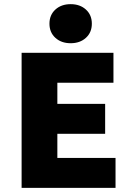

<svg xmlns="http://www.w3.org/2000/svg" viewBox="-20 -904 640 924"><path d="M84 0V-650H526V-506H256V-404H486V-260H256V-144H536V0ZM320 -696Q275 -696 246.5 -722Q218 -748 218 -790Q218 -832 246.5 -858Q275 -884 320 -884Q365 -884 393.5 -858Q422 -832 422 -790Q422 -748 393.5 -722Q365 -696 320 -696Z"/></svg>

Font: Source Code Pro ExtraLight Black
Style: Regular
Weight: 900
Monospace: yes
Version: Version 1.018;hotconv 1.0.116;makeotfexe 2.5.65601